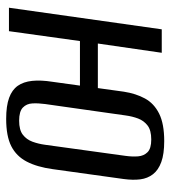

<svg xmlns="http://www.w3.org/2000/svg" viewBox="15 -558 552 622"><g transform="rotate(90 291.0 -247.0)"><path d="M365 9Q323 9 297 -0.5Q271 -10 258 -28.5Q245 -47 242 -75Q239 -103 245 -141L277 -372Q283 -411 299 -440.5Q315 -470 348 -486.5Q381 -503 437 -503Q479 -503 505 -493.5Q531 -484 544.5 -466.5Q558 -449 561 -425.5Q564 -402 560 -372L528 -142Q521 -91 503.5 -57.5Q486 -24 453.5 -7.5Q421 9 365 9ZM5 0 75 -495H151L121 -288H288L280 -230H113L81 0ZM371 -33Q401 -33 416.5 -45Q432 -57 439 -76Q446 -95 449 -117L485 -378Q488 -400 486.5 -418.5Q485 -437 473 -449Q461 -461 432 -461Q402 -461 386.5 -449Q371 -437 364 -418.5Q357 -400 354 -378L317 -117Q314 -95 315 -76Q316 -57 328.5 -45Q341 -33 371 -33Z"/></g></svg>

Font: Alumni Sans Medium
Style: Italic
Weight: 500
Italic angle: -8°
Designer: Robert E. Leuschke
Foundry: Robert E. Leuschke
Version: Version 1.016